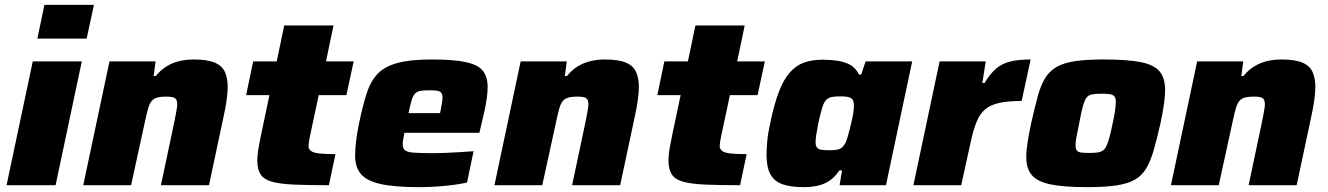

<svg xmlns="http://www.w3.org/2000/svg" viewBox="-20 -763 5470 791"><path d="M134 -604 163 -743H367L337 -604ZM7 0 115 -510H317L209 0Z M323 0 431 -510H621L613 -450H622Q643 -476 668.5 -491Q694 -506 722 -512Q750 -518 777 -518Q833 -518 863.5 -505.5Q894 -493 906 -467.5Q918 -442 918 -404Q918 -383 913.5 -350Q909 -317 901 -282L841 0H643L698 -260Q702 -280 706 -301.5Q710 -323 710 -332Q710 -347 705.5 -353.5Q701 -360 691.5 -362.5Q682 -365 665 -365Q642 -365 627.5 -361Q613 -357 604.5 -346.5Q596 -336 590.5 -317Q585 -298 579 -270L520 0Z M1335 0Q1249 0 1192 -2.5Q1135 -5 1101.5 -14Q1068 -23 1054 -44Q1040 -65 1040 -101Q1040 -115 1042 -132Q1044 -149 1048 -169Q1052 -189 1056 -210L1090 -371H994L1023 -510H1120L1151 -658H1354L1323 -510H1437L1407 -371H1293L1257 -202Q1255 -194 1254 -186Q1253 -178 1252 -172Q1251 -166 1251 -162Q1251 -149 1260.5 -141.5Q1270 -134 1294 -131Q1318 -128 1362 -128Z M1706 8Q1605 8 1547.5 -5Q1490 -18 1466.5 -46.5Q1443 -75 1443 -121Q1443 -148 1447 -181.5Q1451 -215 1459 -254Q1474 -326 1490 -376.5Q1506 -427 1535 -458Q1564 -489 1617.5 -503.5Q1671 -518 1759 -518Q1850 -518 1900 -507Q1950 -496 1969.5 -471Q1989 -446 1989 -404Q1989 -385 1985.5 -359Q1982 -333 1976 -305.5Q1970 -278 1964 -254L1955 -216H1646Q1644 -203 1641.5 -190Q1639 -177 1639 -169Q1639 -152 1648.5 -144Q1658 -136 1685.5 -134Q1713 -132 1766 -132Q1786 -132 1813 -133Q1840 -134 1871 -136Q1902 -138 1931 -140L1904 -11Q1883 -6 1850 -1.5Q1817 3 1779.5 5.5Q1742 8 1706 8ZM1663 -297H1793L1796 -312Q1799 -329 1801 -340Q1803 -351 1803 -360Q1803 -374 1797.5 -381Q1792 -388 1780 -389.5Q1768 -391 1749 -391Q1725 -391 1711.5 -388.5Q1698 -386 1689.5 -377Q1681 -368 1675.5 -349Q1670 -330 1663 -297Z M2017 0 2125 -510H2315L2307 -450H2316Q2337 -476 2362.5 -491Q2388 -506 2416 -512Q2444 -518 2471 -518Q2527 -518 2557.5 -505.5Q2588 -493 2600 -467.5Q2612 -442 2612 -404Q2612 -383 2607.5 -350Q2603 -317 2595 -282L2535 0H2337L2392 -260Q2396 -280 2400 -301.5Q2404 -323 2404 -332Q2404 -347 2399.5 -353.5Q2395 -360 2385.5 -362.5Q2376 -365 2359 -365Q2336 -365 2321.5 -361Q2307 -357 2298.5 -346.5Q2290 -336 2284.5 -317Q2279 -298 2273 -270L2214 0Z M3029 0Q2943 0 2886 -2.5Q2829 -5 2795.5 -14Q2762 -23 2748 -44Q2734 -65 2734 -101Q2734 -115 2736 -132Q2738 -149 2742 -169Q2746 -189 2750 -210L2784 -371H2688L2717 -510H2814L2845 -658H3048L3017 -510H3131L3101 -371H2987L2951 -202Q2949 -194 2948 -186Q2947 -178 2946 -172Q2945 -166 2945 -162Q2945 -149 2954.5 -141.5Q2964 -134 2988 -131Q3012 -128 3056 -128Z M3291 8Q3239 8 3205 -3.5Q3171 -15 3154.5 -44Q3138 -73 3138 -124Q3138 -149 3141 -182.5Q3144 -216 3153 -255Q3169 -333 3188.5 -384Q3208 -435 3233.5 -464Q3259 -493 3292 -505Q3325 -517 3368 -517Q3400 -517 3429 -513Q3458 -509 3481.5 -496.5Q3505 -484 3519 -456H3528L3546 -510H3738L3630 0H3439L3449 -61H3438Q3419 -32 3395 -17Q3371 -2 3344.5 3Q3318 8 3291 8ZM3397 -144Q3417 -144 3429.5 -146.5Q3442 -149 3450 -156.5Q3458 -164 3464 -176Q3468 -185 3472.5 -200.5Q3477 -216 3481.5 -234Q3486 -252 3490 -269.5Q3494 -287 3496 -303Q3498 -319 3498 -328Q3498 -351 3486.5 -358.5Q3475 -366 3443 -366Q3419 -366 3405 -363Q3391 -360 3382 -349.5Q3373 -339 3366.5 -316.5Q3360 -294 3351 -255Q3346 -227 3343 -208.5Q3340 -190 3340 -177Q3340 -163 3345.5 -155.5Q3351 -148 3363.5 -146Q3376 -144 3397 -144Z M3743 0 3851 -510H4041L4027 -421H4036Q4060 -461 4085 -481.5Q4110 -502 4143.5 -510Q4177 -518 4226 -518L4189 -347Q4133 -347 4096.5 -339Q4060 -331 4038 -312Q4016 -293 4002.5 -259Q3989 -225 3978 -173L3940 0Z M4460 8Q4362 8 4307.5 -3.5Q4253 -15 4230.5 -42Q4208 -69 4208 -116Q4208 -143 4213.5 -177.5Q4219 -212 4228 -255Q4243 -320 4255 -365Q4267 -410 4285 -440Q4303 -470 4332.5 -487Q4362 -504 4409 -511Q4456 -518 4528 -518Q4625 -518 4680 -507Q4735 -496 4757.5 -468.5Q4780 -441 4780 -393Q4780 -367 4775 -332.5Q4770 -298 4761 -255Q4746 -190 4733 -144.5Q4720 -99 4702 -69Q4684 -39 4655 -22.5Q4626 -6 4578.5 1Q4531 8 4460 8ZM4469 -133Q4489 -133 4502.5 -135Q4516 -137 4524.5 -143.5Q4533 -150 4539 -163Q4545 -176 4551 -198.5Q4557 -221 4564 -255Q4571 -287 4574 -308.5Q4577 -330 4577 -344Q4577 -359 4571 -366Q4565 -373 4552.5 -375Q4540 -377 4519 -377Q4493 -377 4478 -374Q4463 -371 4455 -359Q4447 -347 4440.5 -322.5Q4434 -298 4426 -255Q4419 -222 4415 -200Q4411 -178 4411 -164Q4411 -150 4416.5 -143Q4422 -136 4435 -134.5Q4448 -133 4469 -133Z M4804 0 4912 -510H5102L5094 -450H5103Q5124 -476 5149.5 -491Q5175 -506 5203 -512Q5231 -518 5258 -518Q5314 -518 5344.5 -505.5Q5375 -493 5387 -467.5Q5399 -442 5399 -404Q5399 -383 5394.5 -350Q5390 -317 5382 -282L5322 0H5124L5179 -260Q5183 -280 5187 -301.5Q5191 -323 5191 -332Q5191 -347 5186.5 -353.5Q5182 -360 5172.5 -362.5Q5163 -365 5146 -365Q5123 -365 5108.5 -361Q5094 -357 5085.5 -346.5Q5077 -336 5071.5 -317Q5066 -298 5060 -270L5001 0Z"/></svg>

Font: Saira SemiExpanded ExtraBold
Style: Italic
Weight: 800
Width: 6
Italic angle: -12°
Designer: Hector Gatti with collaboration of the Omnibus-Type team
Foundry: Omnibus-Type
Version: Version 1.101